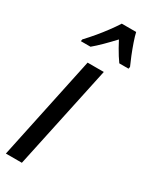

<svg xmlns="http://www.w3.org/2000/svg" viewBox="-200 -814 688 863"><g transform="rotate(30 143.5 -383.0)"><path d="M-1.5 0 112.3 -537.6H196.3L81.5 0ZM37.6 -606 39.6 -616.2Q62 -640.1 83.3 -665.5Q104.5 -690.9 123.5 -716.6Q142.6 -742.2 157.7 -766.1H232.4Q236.3 -748 246.1 -719.5Q255.9 -690.9 267.3 -662.6Q278.8 -634.3 287.1 -616.2L285.2 -606H237.3Q228.5 -618.2 219.2 -632.8Q210 -647.5 200.7 -663.8Q191.4 -680.2 182.1 -698.2Q156.2 -670.4 132.6 -647Q108.9 -623.5 87.9 -606Z"/></g></svg>

Font: Open Sans Condensed Medium
Style: Italic
Weight: 500
Width: 3
Italic angle: -12°
Designer: Monotype Design Team
Foundry: Monotype Imaging Inc.
Version: Version 3.000